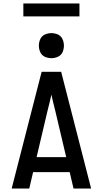

<svg xmlns="http://www.w3.org/2000/svg" viewBox="-20 -1082 590 1102"><path d="M47 0 219 -670H331L503 0H402L380 -94H170L148 0ZM360 -180 297 -447Q291 -470 285.5 -493Q280 -516 275 -539Q270 -516 264.5 -493Q259 -470 253 -447L190 -180ZM275 -748Q261 -748 246.5 -752.5Q232 -757 222 -767Q212 -777 207.5 -791.5Q203 -806 203 -820Q203 -834 207.5 -848.5Q212 -863 222 -873Q232 -883 246.5 -887.5Q261 -892 275 -892Q289 -892 303.5 -887.5Q318 -883 328 -873Q338 -863 342.5 -848.5Q347 -834 347 -820Q347 -806 342.5 -791.5Q338 -777 328 -767Q318 -757 303.5 -752.5Q289 -748 275 -748ZM114 -988V-1062H436V-988Z"/></svg>

Font: Lode Dark
Style: Bold
Weight: 700
Monospace: yes
Designer: Belleve Invis
Foundry: Belleve Invis
Version: Version 29.2.0; ttfautohint (v1.8.3)